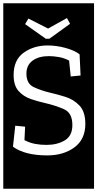

<svg xmlns="http://www.w3.org/2000/svg" viewBox="-32 -937 593 1170"><path d="M-12 213V-917H541V213ZM269 -701 395 -792 376 -827 261 -763 141 -824 121 -790 247 -701ZM488 -182Q488 -256 452.5 -293.5Q417 -331 367.5 -346.5Q318 -362 274 -372Q219 -385 174 -406Q129 -427 129 -488Q129 -540 166.5 -567.5Q204 -595 265 -595Q294 -595 326 -589.5Q358 -584 389 -568L399 -471L459 -477L453 -606Q422 -630 367 -645Q312 -660 258 -660Q174 -660 112.5 -616Q51 -572 51 -480Q51 -416 81 -382.5Q111 -349 156 -333.5Q201 -318 247 -308Q307 -294 358 -271.5Q409 -249 409 -175Q409 -109 362.5 -81.5Q316 -54 252 -54Q216 -54 183 -60Q150 -66 117 -83L121 -165L61 -171L47 -43Q120 10 256 10Q355 10 421.5 -39Q488 -88 488 -182Z"/></svg>

Font: Zilla Slab Highlight
Style: Regular
Weight: 400
Designer: Typotheque Type Foundry
Foundry: Typotheque type foundry
Version: Version 1.1; 2017; ttfautohint (v1.6)